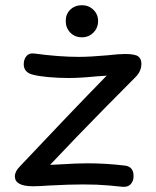

<svg xmlns="http://www.w3.org/2000/svg" viewBox="-20 -713 599 736"><path d="M300 -6Q247 -6 171 -2Q131 1 107 1Q37 1 37 -37Q37 -56 57 -76Q250 -281 389 -423L347 -420Q287 -414 243 -414Q203 -414 165.5 -417.5Q128 -421 109 -426Q71 -434 71 -467Q71 -485 81 -497.5Q91 -510 110 -508Q206 -495 281 -495Q326 -495 392 -501Q434 -506 460 -506Q497 -506 509.5 -497Q522 -488 522 -469Q522 -440 500 -418L386 -303Q263 -178 172 -81L212 -83Q274 -87 317 -87Q386 -87 461 -78Q492 -73 492 -38Q492 -19 481 -7Q470 5 449 3Q442 2 398 -2Q354 -6 300 -6ZM232 -633Q232 -659 249.5 -676Q267 -693 294 -693Q320 -693 338 -675.5Q356 -658 356 -633Q356 -606 338 -588Q320 -570 294 -570Q267 -570 249.5 -588Q232 -606 232 -633Z"/></svg>

Font: Mali Medium
Style: Regular
Weight: 500
Version: Version 1.000; ttfautohint (v1.6)